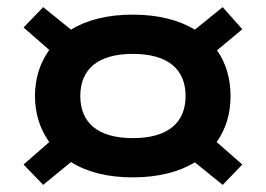

<svg xmlns="http://www.w3.org/2000/svg" viewBox="-20 -638 746 538"><path d="M659 -177 587 -240C613 -276 626 -320 626 -369C626 -418 613 -462 588 -497L659 -556L604 -618L526 -555C481 -582 423 -597 352 -597C281 -597 223 -582 179 -555L101 -618L46 -561L118 -498C92 -462 78 -418 78 -369C78 -320 92 -276 118 -240L46 -177L101 -120L179 -184C223 -156 281 -141 352 -141C423 -141 481 -156 526 -183L604 -120ZM352 -251C252 -251 205 -296 205 -369C205 -442 252 -487 352 -487C453 -487 500 -442 500 -369C500 -296 453 -251 352 -251Z"/></svg>

Font: Bounded Med
Style: Regular
Weight: 500
Designer: Vlad Churkin
Version: Version 3.0